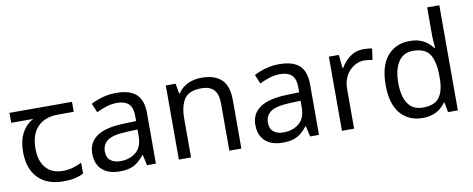

<svg xmlns="http://www.w3.org/2000/svg" viewBox="-65 -1058 3369 1367"><g transform="rotate(-10 1619.0 -375.0)"><path d="M301 10Q183 10 118 -57Q53 -124 53 -245Q53 -325 82 -380.5Q111 -436 165 -465H6V-537H458V-465H345Q251 -465 197.5 -411.5Q144 -358 144 -252Q144 -165 187 -114.5Q230 -64 310 -64Q347 -64 381 -73.5Q415 -83 447 -99V-21Q418 -5 383 2.5Q348 10 301 10Z M778 -545Q876 -545 923 -502Q970 -459 970 -365V0H906L889 -76H885Q862 -47 837.5 -27.5Q813 -8 781.5 1Q750 10 705 10Q657 10 618.5 -7Q580 -24 558 -59.5Q536 -95 536 -149Q536 -229 599 -272.5Q662 -316 793 -320L884 -323V-355Q884 -422 855 -448Q826 -474 773 -474Q731 -474 693 -461.5Q655 -449 622 -433L595 -499Q630 -518 678 -531.5Q726 -545 778 -545ZM804 -259Q704 -255 665.5 -227Q627 -199 627 -148Q627 -103 654.5 -82Q682 -61 725 -61Q793 -61 838 -98.5Q883 -136 883 -214V-262Z M1394 -546Q1490 -546 1539 -499.5Q1588 -453 1588 -349V0H1501V-343Q1501 -408 1472 -440Q1443 -472 1381 -472Q1292 -472 1258 -422Q1224 -372 1224 -278V0H1136V-536H1207L1220 -463H1225Q1243 -491 1269.5 -509.5Q1296 -528 1328 -537Q1360 -546 1394 -546Z M1957 -545Q2055 -545 2102 -502Q2149 -459 2149 -365V0H2085L2068 -76H2064Q2041 -47 2016.5 -27.5Q1992 -8 1960.5 1Q1929 10 1884 10Q1836 10 1797.5 -7Q1759 -24 1737 -59.5Q1715 -95 1715 -149Q1715 -229 1778 -272.5Q1841 -316 1972 -320L2063 -323V-355Q2063 -422 2034 -448Q2005 -474 1952 -474Q1910 -474 1872 -461.5Q1834 -449 1801 -433L1774 -499Q1809 -518 1857 -531.5Q1905 -545 1957 -545ZM1983 -259Q1883 -255 1844.5 -227Q1806 -199 1806 -148Q1806 -103 1833.5 -82Q1861 -61 1904 -61Q1972 -61 2017 -98.5Q2062 -136 2062 -214V-262Z M2565 -546Q2580 -546 2597.5 -544.5Q2615 -543 2628 -540L2617 -459Q2604 -462 2588.5 -464Q2573 -466 2559 -466Q2528 -466 2500 -453Q2472 -440 2450 -416.5Q2428 -393 2415.5 -360Q2403 -327 2403 -286V0H2315V-536H2387L2397 -438H2401Q2418 -468 2442 -492.5Q2466 -517 2497 -531.5Q2528 -546 2565 -546Z M2898 10Q2798 10 2738 -59.5Q2678 -129 2678 -267Q2678 -405 2738.5 -475.5Q2799 -546 2899 -546Q2941 -546 2972 -535.5Q3003 -525 3026 -507Q3049 -489 3065 -467H3071Q3070 -480 3067.5 -505.5Q3065 -531 3065 -546V-760H3153V0H3082L3069 -72H3065Q3049 -49 3026 -30.5Q3003 -12 2971.5 -1Q2940 10 2898 10ZM2912 -63Q2997 -63 3031.5 -109.5Q3066 -156 3066 -250V-266Q3066 -366 3033 -419.5Q3000 -473 2911 -473Q2840 -473 2804.5 -416.5Q2769 -360 2769 -265Q2769 -169 2804.5 -116Q2840 -63 2912 -63Z"/></g></svg>

Font: uguzrati15
Style: Book
Weight: 400
Designer: Jelle Bosma - Monotype Design Team, Universal Thirst
Foundry: Monotype Imaging Inc.
Version: Version 2.106